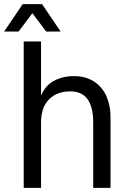

<svg xmlns="http://www.w3.org/2000/svg" viewBox="-35 -911 636 931"><path d="M80 0V-710H164V-447Q184 -496 226.5 -519Q269 -542 324 -542Q367 -542 400 -527Q433 -512 455.5 -485.5Q478 -459 489.5 -422Q501 -385 501 -341V0H417V-317Q417 -468 306 -468Q241 -468 202.5 -429Q164 -390 164 -316V0ZM-15 -758 75 -891H169L259 -758H189L122 -847L55 -758Z"/></svg>

Font: Geist
Style: Regular
Weight: 400
Designer: Basement.studio, Andrés Briganti, Mateo Zaragoza
Foundry: Basement.studio, Vercel, Andrés Briganti, Guido Ferreyra, Mateo Zaragoza
Version: Version 1.401